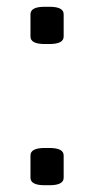

<svg xmlns="http://www.w3.org/2000/svg" viewBox="-20 -545 278 567"><path d="M112 2Q70 2 70 -20V-86Q70 -108 112 -108H126Q168 -108 168 -86V-20Q168 2 126 2ZM112 -415Q70 -415 70 -437V-503Q70 -525 112 -525H126Q168 -525 168 -503V-437Q168 -415 126 -415Z"/></svg>

Font: Asap Expanded
Style: Regular
Weight: 400
Width: 7
Designer: Pablo Cosgaya
Foundry: Omnibus-Type
Version: Version 3.001; ttfautohint (v1.8.4.7-5d5b)